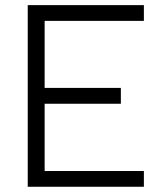

<svg xmlns="http://www.w3.org/2000/svg" viewBox="-20 -713 626 733"><path d="M85.9 0V-693.4H529.3V-633.3H150.4V-377.4H441.4V-316.9H150.4V-60.1H529.3V0Z"/></svg>

Font: CaskaydiaCove NFP Light
Style: Regular
Weight: 300
Designer: Aaron Bell
Foundry: Saja Typeworks
Version: Version 2111.001; VTT 6.35;Nerd Fonts 3.1.1